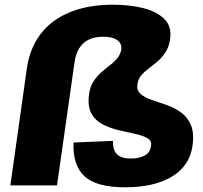

<svg xmlns="http://www.w3.org/2000/svg" viewBox="-20 -787 863 815"><path d="M511 8Q388 8 338 -39.5Q288 -87 292 -182L460 -189Q458 -151 476.5 -132.5Q495 -114 535 -114Q571 -114 594.5 -127Q618 -140 621 -168Q625 -190 605 -201Q585 -212 552.5 -219Q520 -226 483.5 -234.5Q447 -243 416 -259Q385 -275 368 -305.5Q351 -336 358 -386Q362 -419 376.5 -441Q391 -463 409.5 -479.5Q428 -496 446.5 -510Q465 -524 478 -540Q491 -556 495 -577Q498 -602 478 -616.5Q458 -631 419 -631Q380 -631 355 -618Q330 -605 315.5 -581Q301 -557 296 -520L222 0H24L94 -497Q106 -581 151.5 -641.5Q197 -702 275 -734.5Q353 -767 460 -767Q531 -767 588.5 -752.5Q646 -738 678 -706Q710 -674 702 -620Q697 -588 683 -566Q669 -544 650 -527.5Q631 -511 612 -497Q593 -483 579.5 -467Q566 -451 563 -428Q560 -403 577 -388Q594 -373 624 -363Q654 -353 687 -341.5Q720 -330 747.5 -310.5Q775 -291 790 -257Q805 -223 797 -167Q785 -83 710 -37.5Q635 8 511 8Z"/></svg>

Font: Pathway Extreme 8pt Thin 12pt ExtraBold
Style: Italic
Weight: 800
Italic angle: -8°
Version: Version 1.001;gftools[0.9.26]